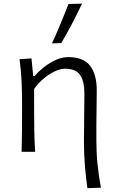

<svg xmlns="http://www.w3.org/2000/svg" viewBox="-20 -812 618 1027"><path d="M447.5 194.5Q440 143.5 434.5 79Q429 14.5 429 -54.5Q429 -118.5 430.2 -182.5Q431.5 -246.5 431.5 -310.5Q431.5 -377 408.5 -410.8Q385.5 -444.5 327 -444.5Q303 -444.5 272.8 -430.2Q242.5 -416 213.2 -391.5Q184 -367 162.5 -336V-217Q162.5 -158 163.5 -106.8Q164.5 -55.5 168 0H95.5Q97 -55.5 97.5 -107Q98 -158.5 98 -219.5V-269.5Q98 -324 95.2 -381.2Q92.5 -438.5 84.5 -495.5L148.5 -499.5L157.5 -405.5H165.5Q184 -427.5 213 -451Q242 -474.5 276.5 -490.5Q311 -506.5 346 -506.5Q425.5 -506.5 461.5 -460.8Q497.5 -415 497.5 -328.5Q497.5 -273.5 496.5 -226.8Q495.5 -180 495.5 -144.5V-57Q495.5 6.5 501.8 67.8Q508 129 520 192ZM258 -580Q282.5 -633 304.2 -685.5Q326 -738 346.5 -790.5L419 -792.5Q393 -738.5 365.5 -685.5Q338 -632.5 307.5 -581.5Z"/></svg>

Font: Commissioner Flair Light
Style: Regular
Weight: 300
Designer: Kostas Bartsokas
Foundry: Kostas Bartsokas
Version: Version 1.000; ttfautohint (v1.8.3)